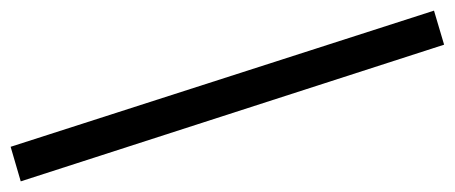

<svg xmlns="http://www.w3.org/2000/svg" viewBox="-286 -525 855 361"><g transform="rotate(90 141.5 -344.5)"><path d="M237 63 -19 -733 45 -752 302 44Z"/></g></svg>

Font: Nunito Sans
Style: Regular
Weight: 400
Designer: Vernon Adams
Foundry: Vernon Adams
Version: Version 3.101; ttfautohint (v1.8.4.7-5d5b);gftools[0.9.27]